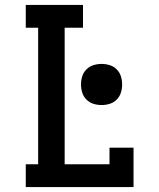

<svg xmlns="http://www.w3.org/2000/svg" viewBox="-20 -755 640 775"><path d="M84 0V-92H134V-643H84V-735H315V-643H241V-92H422V-159H519V0ZM390 -331Q373 -331 357 -336Q341 -341 329 -353Q317 -365 312 -381Q307 -397 307 -414Q307 -431 312 -447Q317 -463 329 -475Q341 -487 357 -492Q373 -497 390 -497Q407 -497 423 -492Q439 -487 451 -475Q463 -463 468 -447Q473 -431 473 -414Q473 -397 468 -381Q463 -365 451 -353Q439 -341 423 -336Q407 -331 390 -331Z"/></svg>

Font: Iosevka Slab Semibold Extended
Style: Regular
Weight: 600
Width: 7
Monospace: yes
Designer: Belleve Invis
Foundry: Belleve Invis
Version: Version 11.1.0; ttfautohint (v1.8.3)